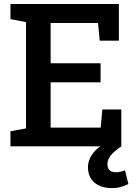

<svg xmlns="http://www.w3.org/2000/svg" viewBox="-20 -731 678 959"><path d="M32.2 0V-75.2L109.9 -89.8V-620.6L32.2 -635.3V-710.9H573.7V-527.8H478L469.7 -616.2H232.9V-415H482.4V-319.8H232.9V-93.8H482.9L491.2 -184.1H585.9V0ZM538.6 208.5Q484.9 208.5 452.1 181.2Q419.4 153.8 419.4 104Q419.4 66.4 446.8 31.5Q474.1 -3.4 536.1 -28.8L586.4 0Q551.3 23.4 533.9 44.4Q516.6 65.4 516.6 89.4Q516.6 129.4 560.5 129.4Q572.8 129.4 583.3 126.5Q593.8 123.5 604.5 119.6L621.1 188Q604 196.8 584 202.6Q564 208.5 538.6 208.5Z"/></svg>

Font: Roboto Slab Medium
Style: Regular
Weight: 500
Designer: Google
Version: Version 2.001; ttfautohint (v1.8.3)